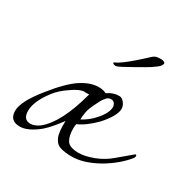

<svg xmlns="http://www.w3.org/2000/svg" viewBox="-110 -554 669 669"><g transform="rotate(30 225.0 -219.0)"><path d="M47 6Q6 6 6 -34Q6 -72 61 -140Q111 -203 148 -227Q185 -251 217 -251Q238 -251 248 -244Q270 -260 295 -260Q306 -260 315 -248.5Q324 -237 324 -225Q324 -197 284 -152Q247 -114 214 -100Q213 -96 212.5 -91.5Q212 -87 212 -82Q212 -51 223 -34Q234 -17 271 -17Q295 -17 328.5 -29.5Q362 -42 389 -65L445 -112Q450 -112 450 -107Q450 -106 448 -100Q416 -59 362 -27Q304 6 256 6Q230 6 211 0.5Q192 -5 183 -26Q174 -47 176 -91Q166 -77 151 -59Q136 -41 121 -28Q79 6 47 6ZM218 -121Q231 -128 243.5 -137.5Q256 -147 267 -160Q295 -191 295 -216Q295 -221 290.5 -228.5Q286 -236 276 -236Q274 -236 271.5 -235.5Q269 -235 266 -234Q260 -231 252.5 -221Q245 -211 234 -187Q224 -167 221 -151Q218 -135 218 -121ZM74 -21Q91 -21 110 -35Q166 -80 201 -212Q200 -212 192 -211.5Q184 -211 183 -212Q163 -212 130 -188Q102 -169 85 -147Q45 -95 45 -57Q45 -21 74 -21ZM235 -345Q231 -343 224.5 -345Q218 -347 219 -351L222 -353Q234 -358 250 -370Q266 -382 282 -396Q298 -410 309.5 -420.5Q321 -431 324 -434Q332 -441 339.5 -442.5Q347 -444 357 -444Q364 -444 369.5 -441Q375 -438 373 -433Q372 -429 367 -423Q362 -417 341 -403Q340 -402 324.5 -393Q309 -384 289.5 -373Q270 -362 254 -353.5Q238 -345 235 -345Z"/></g></svg>

Font: Lavishly Yours
Style: Regular
Weight: 400
Designer: Robert E. Leuschke
Foundry: Robert E. Leuschke
Version: Version 1.010; ttfautohint (v1.8.3)